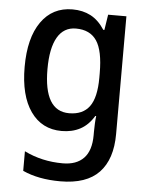

<svg xmlns="http://www.w3.org/2000/svg" viewBox="-55 -594 676 879"><g transform="rotate(5 283.0 -154.5)"><path d="M243 -549Q290 -549 326.5 -530Q363 -511 391 -468H396L407 -539H491V2Q491 118 433 179Q375 240 255 240Q154 240 82 207V117Q163 157 259 157Q322 157 355.5 122Q389 87 389 16V0Q389 -15 390 -36.5Q391 -58 393 -72H389Q363 -29 326 -9.5Q289 10 241 10Q150 10 98.5 -63Q47 -136 47 -268Q47 -401 99 -475Q151 -549 243 -549ZM266 -463Q210 -463 181 -413Q152 -363 152 -267Q152 -74 268 -74Q331 -74 361.5 -115.5Q392 -157 392 -248V-269Q392 -372 361.5 -417.5Q331 -463 266 -463Z"/></g></svg>

Font: Noto Sans Telugu SemiCondensed Medium
Style: Regular
Weight: 500
Width: 4
Designer: Jelle Bosma - Monotype Design Team
Foundry: Monotype Imaging Inc.
Version: Version 2.005; ttfautohint (v1.8.4.7-5d5b)